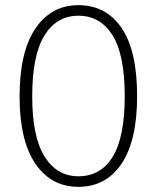

<svg xmlns="http://www.w3.org/2000/svg" viewBox="-20 -714 608 745"><path d="M512 -341Q512 -168 451.5 -78.5Q391 11 284 11Q179 11 117.5 -78.5Q56 -168 56 -340Q56 -513 117.5 -603.5Q179 -694 284 -694Q391 -694 451.5 -606Q512 -518 512 -341ZM105 -340Q105 -183 153 -106.5Q201 -30 284 -30Q371 -30 417.5 -106Q464 -182 464 -341Q464 -502 416.5 -577.5Q369 -653 284 -653Q200 -653 152.5 -576.5Q105 -500 105 -340Z"/></svg>

Font: Fira Sans Extra Condensed ExtraLight
Style: Regular
Weight: 275
Width: 1
Designer: Carrois Corporate & Edenspiekermann AG
Foundry: Carrois Corporate GbR & Edenspiekermann AG
Version: Version 4.203